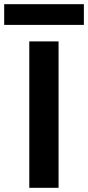

<svg xmlns="http://www.w3.org/2000/svg" viewBox="-73 -898 421 918"><path d="M67 0V-700H207V0ZM-53 -779V-878H328V-779Z"/></svg>

Font: DM Sans 18pt ExtraBold
Style: Regular
Weight: 800
Designer: Colophon Foundry, Jonny Pinhorn
Foundry: Colophon Foundry
Version: Version 4.004;gftools[0.9.30]